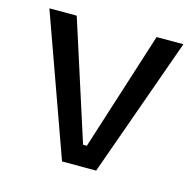

<svg xmlns="http://www.w3.org/2000/svg" viewBox="-82 -601 697 685"><g transform="rotate(15 266.5 -258.0)"><path d="M204 0 19 -516H120L261 -77H275L415 -516H514L330 0Z"/></g></svg>

Font: Bricolage Grotesque 96pt ExtraBold
Style: Regular
Weight: 400
Version: Version 1.001;gftools[0.9.33.dev8+g029e19f]